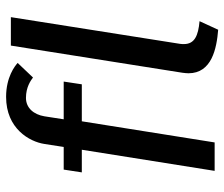

<svg xmlns="http://www.w3.org/2000/svg" viewBox="-73 -658 742 636"><g transform="rotate(-90 298.0 -340.0)"><path d="M375 -106.7C374.2 -100 373.3 -92.5 373.3 -86.7C373.3 -9.2 455.8 6.7 517.5 11.7L545.8 -50C497.5 -54.2 470 -66.7 470 -101.7C470 -105.8 470 -110 470.8 -115L559.2 -675H465ZM45 -440H120L50 0H144.2L214.2 -440H336.7L345.8 -500H220.8L230.8 -564.2C236.7 -599.2 258.3 -625 291.7 -625C327.5 -625 349.2 -609.2 359.2 -601.7L407.5 -652.5C397.5 -661.7 360.8 -690.8 295 -690.8C190 -690.8 146.7 -613.3 139.2 -564.2L129.2 -500H54.2Z"/></g></svg>

Font: Boon Medium
Style: Italic
Weight: 500
Italic angle: -9°
Designer: Sungsit Sawaiwan
Foundry: FontUni
Version: Version 3.0